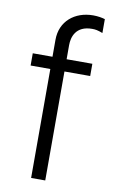

<svg xmlns="http://www.w3.org/2000/svg" viewBox="-86 -804 516 851"><g transform="rotate(10 171.5 -378.5)"><path d="M268.8 -697.8C283.7 -697.8 293.7 -696 316.4 -687.5V-750C303.3 -753.9 284.8 -757.5 263.1 -757.5C180.4 -757.5 116.8 -705.6 116.8 -622.2V-545.5H28.1V-490.4H116.8V0H180.4V-490.4H296.2V-545.5H180.4V-609C180.4 -644.5 194.6 -697.8 268.8 -697.8Z"/></g></svg>

Font: TID UI Light
Style: Regular
Weight: 300
Designer: The TID Project Authors
Foundry: Bakken & Bæck
Version: Version 1.001;hotconv 1.0.109;makeotfexe 2.5.65596